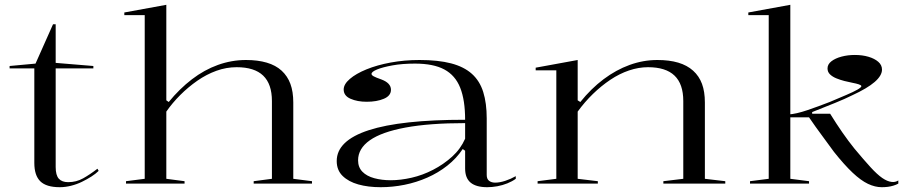

<svg xmlns="http://www.w3.org/2000/svg" viewBox="-20 -765 3802 800"><path d="M229 15Q173 15 148 -9.5Q123 -34 123 -86V-480H20V-490L128 -500L201 -664H212V-503L369 -490V-480H212V-69Q212 -35 225 -20.5Q238 -6 264 -6Q298 -6 326.5 -22Q355 -38 386 -62L391 -53Q379 -41 361 -29.5Q343 -18 321.5 -7.5Q300 3 276 9Q252 15 229 15Z M1280 -10V0H1037V-10L1113 -20V-344Q1113 -415 1076.5 -450Q1040 -485 966 -485Q923 -485 881.5 -470Q840 -455 802 -428.5Q764 -402 731 -369Q698 -336 673 -300V-20L749 -10V0H505V-10L583 -20V-702H498V-713L673 -745V-347L683 -340Q728 -395 779.5 -434.5Q831 -474 888 -494.5Q945 -515 1005 -515Q1054 -515 1091.5 -504Q1129 -493 1153.5 -470.5Q1178 -448 1190 -415.5Q1202 -383 1202 -338V-20Z M1728 -515Q1806 -515 1859.5 -501Q1913 -487 1946 -457.5Q1979 -428 1993.5 -381.5Q2008 -335 2008 -272V-36Q2008 -19 2018 -11.5Q2028 -4 2043 -4Q2062 -4 2085 -11.5Q2108 -19 2129 -31V-20Q2114 -9 2094 -1Q2074 7 2052.5 11Q2031 15 2010 15Q1964 15 1941 -4Q1918 -23 1918 -63Q1918 -90 1918 -103Q1918 -116 1918 -123Q1918 -130 1918 -137L1908 -144Q1882 -105 1844 -75Q1806 -45 1760.5 -25Q1715 -5 1665.5 5Q1616 15 1566 15Q1514 15 1473 3.5Q1432 -8 1407.5 -32Q1383 -56 1383 -94Q1383 -179 1516.5 -222.5Q1650 -266 1918 -266Q1918 -348 1897.5 -399.5Q1877 -451 1831.5 -475.5Q1786 -500 1709 -500Q1656 -500 1615 -492.5Q1574 -485 1551 -475.5Q1528 -466 1528 -457Q1528 -452 1537 -447Q1546 -442 1569 -434Q1609 -419 1609 -391Q1609 -366 1579.5 -353.5Q1550 -341 1508 -341Q1469 -341 1440.5 -353.5Q1412 -366 1412 -392Q1412 -414 1437.5 -436Q1463 -458 1507 -476Q1551 -494 1608 -504.5Q1665 -515 1728 -515ZM1918 -252Q1769 -252 1669.5 -233.5Q1570 -215 1521 -180.5Q1472 -146 1472 -97Q1472 -68 1490 -49.5Q1508 -31 1539.5 -22.5Q1571 -14 1608 -14Q1649 -14 1695 -24.5Q1741 -35 1784.5 -57.5Q1828 -80 1863.5 -112Q1899 -144 1918 -187Z M3002 -10V0H2744V-10L2827 -20V-344Q2827 -415 2790.5 -450Q2754 -485 2680 -485Q2641 -485 2601 -471.5Q2561 -458 2523 -432.5Q2485 -407 2450.5 -373.5Q2416 -340 2387 -300V-20L2471 -10V0H2220V-10L2298 -20V-472H2212V-483L2387 -515V-347L2398 -340Q2443 -396 2495 -435Q2547 -474 2603.5 -494.5Q2660 -515 2719 -515Q2769 -515 2806 -504Q2843 -493 2868 -470.5Q2893 -448 2905 -415.5Q2917 -383 2917 -338V-20Z M3273 -20 3351 -10V0H3105V-10L3183 -20V-702H3098V-713L3273 -745ZM3265 -276V-288Q3297 -290 3344 -306Q3391 -322 3437 -340Q3477 -357 3506.5 -369.5Q3536 -382 3552.5 -391.5Q3569 -401 3569 -406Q3569 -410 3558.5 -413.5Q3548 -417 3532 -420Q3516 -423 3498.5 -427.5Q3481 -432 3465 -438.5Q3449 -445 3438.5 -455Q3428 -465 3428 -480Q3428 -497 3444 -509.5Q3460 -522 3486 -529Q3512 -536 3542 -536Q3573 -536 3598.5 -528.5Q3624 -521 3639.5 -507.5Q3655 -494 3655 -475Q3655 -450 3624.5 -423.5Q3594 -397 3531 -368Q3501 -353 3459 -336Q3417 -319 3364 -298V-291H3439Q3465 -249 3490 -213Q3515 -177 3540 -146Q3580 -98 3607.5 -68Q3635 -38 3656 -23.5Q3677 -9 3695 -7Q3703 -6 3709.5 -7.5Q3716 -9 3723 -13V0Q3714 5 3702.5 8.5Q3691 12 3679 13.5Q3667 15 3654 15Q3626 15 3596.5 1Q3567 -13 3532.5 -45.5Q3498 -78 3455 -132Q3432 -164 3405.5 -199.5Q3379 -235 3351 -276Z"/></svg>

Font: Kalnia SemiExpanded Light
Style: Regular
Weight: 300
Width: 6
Designer: Frida Medrano
Foundry: Frida Medrano
Version: Version 1.105